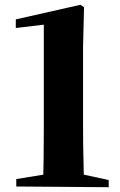

<svg xmlns="http://www.w3.org/2000/svg" viewBox="-20 -779 503 802"><path d="M48 0V-31L171 -51H323L434 -27V3ZM160 0Q163 -119 163 -237V-676L46 -662V-698L316 -759L331 -749L327 -586V-237Q327 -179 328.5 -119Q330 -59 331 0Z"/></svg>

Font: Noto Serif SC ExtraLight Black
Style: Regular
Weight: 900
Version: Version 2.002-H1;hotconv 1.1.0;makeotfexe 2.6.0